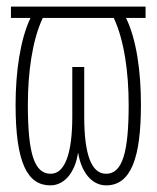

<svg xmlns="http://www.w3.org/2000/svg" viewBox="-20 -549 472 579"><path d="M132 10C176 10 207 -32 215 -87H216C225 -31 256 10 300 10C375 10 405 -73 405 -233C405 -333 392 -429 360 -495H419V-529H13V-495H72C41 -430 27 -332 27 -233C27 -57 63 10 132 10ZM133 -25C84 -25 64 -84 64 -233C64 -329 77 -427 109 -495H323C355 -427 368 -329 368 -233C368 -89 349 -25 300 -25C256 -25 234 -82 234 -197V-347H198V-197C198 -87 176 -25 133 -25Z"/></svg>

Font: Noto Sans ExtraCondensed ExtraLight
Style: Regular
Weight: 200
Width: 2
Designer: Monotype Design Team
Foundry: Monotype Imaging Inc.
Version: Version 2.013